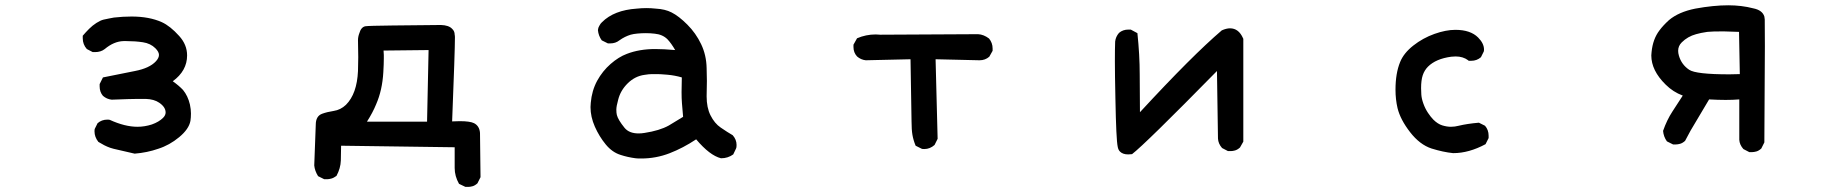

<svg xmlns="http://www.w3.org/2000/svg" viewBox="-20 -569 7040 733"><path d="M694.3 -357.4Q694.3 -298.8 639.6 -258.8Q663.1 -242.2 678.7 -225.6Q697.3 -203.1 705.1 -169.9Q709 -151.4 709 -135.7Q709 -120.1 707 -107.4Q701.2 -76.2 664.1 -45.4Q627 -14.6 584 -1Q542 13.7 494.1 17.6Q420.9 1 413.6 -1Q406.2 -2.9 400.4 -4.9Q394.5 -6.8 389.2 -9.3Q383.8 -11.7 377.9 -14.6Q367.2 -20.5 355.5 -27.3Q340.8 -45.9 340.8 -67.4Q340.8 -75.2 341.8 -77.1L352.5 -98.6Q368.2 -112.3 389.6 -112.3Q397.5 -112.3 399.4 -111.3Q457 -85 504.9 -85Q532.2 -85 559.6 -93.8Q586.9 -103.5 602.5 -119.1Q612.3 -128.9 612.3 -139.6Q612.3 -160.2 587.9 -176.8Q568.4 -190.4 536.1 -191.4Q529.3 -191.4 505.9 -191.4Q482.4 -191.4 407.2 -188.5Q407.2 -188.5 406.2 -188.5Q387.7 -190.4 373 -203.1Q360.4 -217.8 360.4 -239.3Q360.4 -242.2 360.4 -248L373 -273.4L495.1 -297.9Q550.8 -308.6 575.2 -335Q586.9 -347.7 586.9 -359.4Q586.9 -371.1 573.2 -384.8Q554.7 -403.3 525.4 -407.7Q496.1 -412.1 462.9 -412.1Q457 -412.1 451.2 -412.1Q415 -411.1 379.9 -381.8Q365.2 -370.1 342.8 -370.1Q339.8 -370.1 334 -370.1L311.5 -381.8Q295.9 -399.4 295.9 -422.9Q295.9 -425.8 295.9 -432.6Q307.6 -446.3 320.3 -459Q333 -471.7 348.1 -481.4Q363.3 -491.2 375.5 -494.1Q387.7 -497.1 396.5 -498.5Q405.3 -500 415 -502Q449.2 -505.9 482.4 -505.9Q549.8 -505.9 597.7 -484.4Q629.9 -469.7 664.1 -431.6Q694.3 -398.4 694.3 -357.4Z M1706.1 -105.5Q1722.7 -106.4 1735.4 -106.4Q1774.4 -106.4 1790 -98.6Q1810.5 -87.9 1812.5 -61.5L1814.5 107.4L1802.7 130.9Q1793 139.6 1783.7 142.1Q1774.4 144.5 1768.6 144.5Q1762.7 144.5 1756.8 144.5L1732.4 132.8Q1715.8 103.5 1715.8 72.3Q1715.8 68.4 1715.8 64.5V-6.8L1282.2 -12.7Q1282.2 14.6 1281.2 43.9Q1280.3 73.2 1264.6 102.5Q1253.9 110.4 1244.6 112.8Q1235.4 115.2 1229.5 115.2Q1223.6 115.2 1217.8 115.2L1194.3 103.5Q1181.6 83 1179.7 62.5Q1179.7 62.5 1185.5 -92.8Q1185.5 -126 1210 -134.8Q1228.5 -141.6 1253.9 -145.5Q1280.3 -149.4 1300.8 -168.9Q1342.8 -210.9 1346.7 -297.9Q1347.7 -321.3 1347.7 -350.6Q1347.7 -379.9 1346.7 -415Q1346.7 -428.7 1351.6 -441.4Q1358.4 -465.8 1375 -468.8Q1387.7 -470.7 1478 -471.7Q1568.4 -472.7 1663.1 -473.6Q1693.4 -472.7 1706.1 -459Q1715.8 -450.2 1715.8 -436.5Q1716.8 -432.6 1716.8 -426.8Q1716.8 -375 1706.1 -105.5ZM1444.3 -376Q1445.3 -365.2 1445.3 -358.9Q1445.3 -352.5 1445.3 -345.7Q1445.3 -325.2 1443.4 -293Q1439.5 -224.6 1416 -170.9Q1403.3 -139.6 1380.9 -104.5H1610.4L1616.2 -377.9Z M2678.7 -259.8 2677.7 -201.2Q2677.7 -158.2 2692.4 -128.9Q2708 -97.7 2731.4 -82Q2756.8 -64.5 2777.3 -52.7Q2792 -36.1 2792 -15.6Q2792 -4.9 2790 -2L2779.3 20.5Q2758.8 35.2 2733.4 35.2H2732.4Q2689.5 24.4 2637.7 -37.1Q2587.9 -3.9 2536.1 16.1Q2484.4 36.1 2427.7 36.1Q2413.1 36.1 2406.2 35.2Q2376 31.2 2349.6 22.5Q2317.4 12.7 2292.5 -17.6Q2267.6 -47.9 2251 -85.4Q2234.4 -123 2234.4 -160.2Q2234.4 -168 2235.4 -176.8Q2239.3 -222.7 2259.8 -260.7Q2280.3 -297.9 2311 -324.7Q2341.8 -351.6 2373 -363.3Q2420.9 -381.8 2481.4 -381.8Q2512.7 -381.8 2557.6 -377.9Q2543 -403.3 2528.3 -418.9Q2509.8 -437.5 2479.5 -440.4Q2462.9 -442.4 2445.8 -442.4Q2428.7 -442.4 2413.6 -440.9Q2398.4 -439.5 2387.7 -436.5Q2365.2 -429.7 2344.7 -415Q2330.1 -403.3 2309.6 -403.3Q2306.6 -403.3 2300.8 -403.3L2277.3 -415Q2264.6 -432.6 2262.7 -454.1Q2263.7 -463.9 2267.6 -469.7Q2272.5 -479.5 2278.3 -484.4Q2324.2 -530.3 2411.1 -536.1Q2429.7 -538.1 2447.8 -538.1Q2465.8 -538.1 2483.4 -536.1Q2519.5 -534.2 2543.9 -521.5Q2571.3 -507.8 2604 -475.1Q2636.7 -442.4 2656.7 -400.4Q2676.8 -358.4 2677.7 -308.6Q2678.7 -284.2 2678.7 -259.8ZM2583 -273.4Q2556.6 -281.2 2528.3 -283.7Q2500 -286.1 2490.2 -286.1Q2480.5 -286.1 2469.2 -286.1Q2458 -286.1 2440.4 -283.2Q2404.3 -278.3 2376.5 -251Q2348.6 -223.6 2339.8 -187.5Q2333 -163.1 2333 -150.4Q2333 -137.7 2335 -129.9Q2339.8 -111.3 2364.3 -81.1Q2381.8 -59.6 2418 -59.6Q2428.7 -59.6 2440.4 -61.5Q2498 -70.3 2533.2 -89.8L2587.9 -123Q2585 -156.2 2583.5 -174.8Q2582 -193.4 2582 -217.3Q2582 -241.2 2583 -273.4Z M3456.1 -342.8 3285.2 -338.9Q3266.6 -340.8 3252 -353.5Q3238.3 -368.2 3238.3 -389.6Q3238.3 -392.6 3238.3 -398.4L3252 -422.9Q3286.1 -437.5 3323.2 -437.5Q3332 -437.5 3340.8 -436.5L3713.9 -438.5Q3735.4 -437.5 3755.9 -421.9Q3769.5 -405.3 3769.5 -383.8Q3769.5 -380.9 3769.5 -375L3756.8 -352.5Q3741.2 -338.9 3719.7 -338.9L3551.8 -342.8L3559.6 -39.1L3547.9 -15.6Q3530.3 0 3508.8 0Q3501 0 3499 -1L3475.6 -12.7Q3466.8 -34.2 3463.4 -54.2Q3460 -74.2 3460 -105.5Q3460 -136.7 3456.1 -342.8Z M4287.1 20.5Q4266.6 20.5 4255.9 9.8Q4249 2.9 4247.1 -8.8Q4241.2 -35.2 4238.3 -192.4Q4236.3 -286.1 4236.3 -335.4Q4236.3 -384.8 4237.3 -409.2V-410.2Q4239.3 -428.7 4252 -443.4Q4266.6 -456.1 4288.1 -456.1Q4291 -456.1 4296.9 -456.1L4322.3 -442.4Q4331.1 -359.4 4331.1 -284.7Q4331.1 -210 4332 -140.6Q4532.2 -357.4 4644.5 -453.1Q4662.1 -460.9 4675.8 -460.9Q4709 -460.9 4725.6 -422.9L4726.6 -420.9V-28.3L4713.9 -5.9Q4704.1 2.9 4694.8 5.4Q4685.5 7.8 4679.7 7.8Q4673.8 7.8 4668 7.8L4645.5 -3.9Q4630.9 -20.5 4629.9 -40L4626 -297.9Q4351.6 -18.6 4301.8 19.5Q4293 20.5 4287.1 20.5Z M5307.6 -226.6Q5307.6 -289.1 5325.2 -332Q5338.9 -366.2 5375.5 -395Q5412.1 -423.8 5456.1 -439.5Q5500 -455.1 5536.1 -455.1Q5593.8 -455.1 5623 -425.8Q5645.5 -403.3 5645.5 -379.9Q5645.5 -374 5644.5 -372.1L5633.8 -350.6Q5618.2 -336.9 5596.7 -336.9Q5593.8 -336.9 5586.9 -336.9L5585 -338.9Q5565.4 -353.5 5537.1 -353.5Q5529.3 -353.5 5520.5 -352.5Q5461.9 -344.7 5431.6 -314.5Q5418 -300.8 5411.6 -281.7Q5405.3 -262.7 5405.3 -232.4Q5405.3 -223.6 5406.2 -208Q5407.2 -192.4 5414.1 -173.3Q5420.9 -154.3 5431.6 -138.2Q5442.4 -122.1 5452.1 -112.3Q5468.8 -95.7 5486.3 -90.3Q5503.9 -85 5519 -85Q5534.2 -85 5548.8 -88.9Q5581.1 -96.7 5626 -100.6L5649.4 -88.9Q5663.1 -73.2 5663.1 -50.8Q5663.1 -47.9 5663.1 -42L5651.4 -18.6Q5587.9 15.6 5528.3 15.6H5527.3Q5489.3 11.7 5445.3 -2Q5400.4 -16.6 5363.3 -64.5Q5326.2 -112.3 5315.4 -156.2Q5307.6 -189.5 5307.6 -226.6Z M6620.1 -189.5Q6596.7 -187.5 6567.9 -187.5Q6539.1 -187.5 6504.9 -189.5L6456.1 -107.4Q6433.6 -71.3 6413.1 -31.2Q6403.3 -22.5 6394 -20Q6384.8 -17.6 6378.9 -17.6Q6373 -17.6 6367.2 -17.6L6343.8 -29.3Q6331.1 -46.9 6329.1 -69.3Q6343.8 -111.3 6364.7 -143.1Q6385.7 -174.8 6404.3 -204.1Q6367.2 -217.8 6338.9 -246.1Q6284.2 -299.8 6284.2 -357.4Q6284.2 -364.3 6285.2 -370.1Q6290 -419.9 6315.4 -453.1Q6329.1 -471.7 6351.6 -492.2Q6388.7 -523.4 6452.1 -536.1Q6521.5 -548.8 6578.1 -548.8Q6628.9 -548.8 6673.8 -537.1Q6708 -530.3 6715.8 -505.9Q6716.8 -502 6717.3 -494.6Q6717.8 -487.3 6717.8 -393.1Q6717.8 -298.8 6715.8 -25.4L6704.1 -2Q6694.3 6.8 6685.1 9.3Q6675.8 11.7 6669.9 11.7Q6664.1 11.7 6658.2 11.7L6635.7 0Q6621.1 -16.6 6620.1 -35.2ZM6619.1 -447.3Q6572.3 -449.2 6559.6 -449.2Q6515.6 -449.2 6498 -447.3Q6471.7 -443.4 6455.1 -438.5Q6422.9 -429.7 6400.4 -407.2Q6386.7 -393.6 6386.7 -375Q6386.7 -366.2 6389.6 -356.4Q6399.4 -322.3 6428.7 -302.7Q6454.1 -285.2 6582 -285.2Q6600.6 -285.2 6622.1 -286.1Z"/></svg>

Font: JasonHandwriting2
Style: SemiBold
Weight: 600
Version: Version 1.04.7